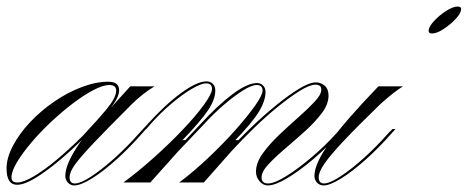

<svg xmlns="http://www.w3.org/2000/svg" viewBox="-74 -556 1425 585"><path d="M-22 7Q-54 7 -54 -43Q-54 -75 -34.5 -112Q-15 -149 17.5 -183.5Q50 -218 90.5 -246Q131 -274 174.5 -290.5Q218 -307 256 -307Q289 -307 289 -281Q289 -258 259 -222Q229 -186 184 -138Q148 -102 108.5 -68.5Q69 -35 34.5 -14Q0 7 -22 7ZM-21 0Q-3 0 28.5 -18.5Q60 -37 99 -69.5Q138 -102 179 -143Q224 -191 252 -225Q280 -259 280 -280Q280 -297 259 -297Q240 -297 210.5 -281.5Q181 -266 147.5 -240.5Q114 -215 81 -184Q48 -153 21 -121Q-6 -89 -22.5 -61.5Q-39 -34 -39 -15Q-39 0 -21 0ZM371 -163 363 -154Q323 -108 282 -71Q241 -34 206.5 -12.5Q172 9 152 9Q141 9 133 0.5Q125 -8 125 -20Q125 -53 160.5 -108Q196 -163 260 -229H265L323 -293H397Q380 -283 361.5 -268.5Q343 -254 327 -238Q255 -166 214 -123Q173 -80 155.5 -56Q138 -32 138 -16Q138 3 154 3Q171 3 202 -17Q233 -37 272 -71.5Q311 -106 351 -151L362 -163Z M372 -163H362L374 -176Q428 -236 477 -272Q526 -308 555 -308Q567 -308 574.5 -300.5Q582 -293 582 -280Q582 -253 559.5 -219.5Q537 -186 482 -129H494L469 -95L384 0H302Q347 -33 394.5 -75.5Q442 -118 482.5 -160.5Q523 -203 547.5 -237Q572 -271 572 -285Q572 -302 554 -302Q539 -302 510 -285Q481 -268 447.5 -239.5Q414 -211 383 -176ZM742 9Q728 9 717 -3.5Q706 -16 706 -33Q706 -60 726.5 -88.5Q747 -117 776.5 -145Q806 -173 835.5 -199Q865 -225 885 -246.5Q905 -268 905 -283Q905 -298 887 -298Q870 -298 840 -279.5Q810 -261 773 -231Q736 -201 699.5 -165.5Q663 -130 631 -95H621Q653 -131 691 -167.5Q729 -204 767 -235Q805 -266 837 -285.5Q869 -305 889 -305Q903 -305 915 -295Q927 -285 927 -265Q927 -238 906 -210.5Q885 -183 855 -156Q825 -129 794.5 -103Q764 -77 743.5 -55Q723 -33 723 -15Q723 3 743 3Q762 3 797.5 -19Q833 -41 874 -75.5Q915 -110 952 -151L963 -163H972L964 -154Q924 -108 881 -71.5Q838 -35 801 -13Q764 9 742 9ZM469 -95H459L535 -176Q589 -235 634.5 -269Q680 -303 709 -303Q720 -303 727.5 -295.5Q735 -288 735 -276Q735 -249 715 -216Q695 -183 643 -129H656L631 -95L547 0H472Q516 -33 560.5 -75Q605 -117 642 -158.5Q679 -200 702.5 -233Q726 -266 726 -280Q726 -297 708 -297Q693 -297 666.5 -280.5Q640 -264 608.5 -237Q577 -210 546 -176Z M912 9Q900 9 892 0.5Q884 -8 884 -20Q884 -57 930 -121.5Q976 -186 1079 -293H1154Q1142 -286 1124 -272Q1106 -258 1084 -238Q1015 -171 974 -127.5Q933 -84 915 -58Q897 -32 897 -16Q897 3 913 3Q930 3 962.5 -18Q995 -39 1034 -74Q1073 -109 1110 -151L1122 -163H1131L1123 -154Q1081 -106 1040 -69.5Q999 -33 965 -12Q931 9 912 9ZM1320 -536Q1331 -536 1331 -529Q1331 -516 1314.5 -498.5Q1298 -481 1277.5 -467.5Q1257 -454 1242 -454Q1232 -454 1232 -462Q1232 -474 1248 -491.5Q1264 -509 1285 -522.5Q1306 -536 1320 -536Z"/></svg>

Font: Ballet 24pt
Style: Regular
Weight: 400
Designer: Maximiliano R. Sproviero
Foundry: Omnibus-Type
Version: Version 1.100